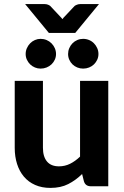

<svg xmlns="http://www.w3.org/2000/svg" viewBox="-20 -911 606 939"><path d="M52 0ZM190 -515.5V-188Q190 -145 209.8 -121.2Q229.5 -97.5 268.5 -97.5Q297.5 -97.5 323 -110.2Q348.5 -123 371.5 -145V-515.5H509.5V0H424.5Q398 0 390.5 -24L381.5 -60Q350.5 -29.5 313.8 -10.8Q277 8 226.5 8Q184.5 8 151.8 -6.5Q119 -21 97 -47Q75 -73 63.5 -109Q52 -145 52 -188V-515.5ZM348 -750H219L103 -891H198.5Q207 -891 214.2 -888.2Q221.5 -885.5 225.5 -882L273.5 -831Q276 -828 279.2 -824.8Q282.5 -821.5 285.5 -817.5Q288 -821.5 291 -824.8Q294 -828 297 -831L345 -882Q349 -885 356.5 -888Q364 -891 372 -891H464ZM461.5 -647Q461.5 -632 455.5 -619Q449.5 -606 439.5 -596.2Q429.5 -586.5 415.8 -581Q402 -575.5 386.5 -575.5Q371.5 -575.5 358 -581Q344.5 -586.5 334.5 -596.2Q324.5 -606 318.8 -619Q313 -632 313 -647Q313 -662 318.8 -675.5Q324.5 -689 334.5 -699.2Q344.5 -709.5 358 -715.2Q371.5 -721 386.5 -721Q402 -721 415.8 -715.2Q429.5 -709.5 439.5 -699.2Q449.5 -689 455.5 -675.5Q461.5 -662 461.5 -647ZM254 -647Q254 -632 248 -619Q242 -606 231.8 -596.2Q221.5 -586.5 207.8 -581Q194 -575.5 178.5 -575.5Q164 -575.5 150.8 -581Q137.5 -586.5 127.5 -596.2Q117.5 -606 111.5 -619Q105.5 -632 105.5 -647Q105.5 -662 111.5 -675.5Q117.5 -689 127.5 -699.2Q137.5 -709.5 150.8 -715.2Q164 -721 178.5 -721Q194 -721 207.8 -715.2Q221.5 -709.5 231.8 -699.2Q242 -689 248 -675.5Q254 -662 254 -647Z"/></svg>

Font: Lato Heavy
Style: Regular
Weight: 800
Designer: Lukasz Dziedzic
Foundry: tyPoland Lukasz Dziedzic
Version: Version 2.007; 2014-02-27